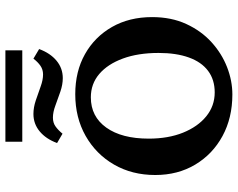

<svg xmlns="http://www.w3.org/2000/svg" viewBox="-106 -779 894 722"><g transform="rotate(-90 341.0 -418.0)"><path d="M346.7 8.8Q258.8 8.8 190.4 -28.3Q122.1 -65.4 83 -130.9Q43.9 -196.3 43.9 -281.2Q43.9 -368.2 83 -436Q122.1 -503.9 190.9 -543Q259.8 -582 347.7 -582Q433.6 -582 498.5 -545.4Q563.5 -508.8 600.6 -443.8Q637.7 -378.9 637.7 -293Q637.7 -220.7 611.8 -164.6Q585.9 -108.4 543.5 -69.8Q501 -31.2 449.7 -11.2Q398.4 8.8 346.7 8.8ZM354.5 -57.6Q402.3 -57.6 435.5 -82.5Q468.8 -107.4 485.8 -154.8Q502.9 -202.1 502.9 -268.6Q502.9 -345.7 481.9 -402.8Q460.9 -460 423.8 -491.7Q386.7 -523.4 335.9 -523.4Q263.7 -523.4 222.2 -465.3Q180.7 -407.2 180.7 -305.7Q180.7 -232.4 203.1 -176.8Q225.6 -121.1 264.6 -89.4Q303.7 -57.6 354.5 -57.6ZM408.2 -628.9Q383.8 -628.9 356.9 -638.2Q330.1 -647.5 305.2 -656.7Q280.3 -666 259.8 -666Q240.2 -666 226.6 -656.2Q212.9 -646.5 199.2 -629.9L164.1 -650.4Q179.7 -692.4 208 -715.8Q236.3 -739.3 273.4 -739.3Q297.9 -739.3 324.2 -730.5Q350.6 -721.7 376 -712.4Q401.4 -703.1 421.9 -703.1Q440.4 -703.1 454.6 -712.9Q468.8 -722.7 481.4 -739.3L517.6 -717.8Q502 -675.8 473.6 -652.3Q445.3 -628.9 408.2 -628.9ZM168.9 -781.2V-844.7H512.7V-781.2Z"/></g></svg>

Font: Crimson Pro SemiBold
Style: Regular
Weight: 600
Designer: Jacques Le Bailly
Foundry: Baron von Fonthausen
Version: Version 1.003